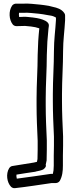

<svg xmlns="http://www.w3.org/2000/svg" viewBox="-20 -816 406 1050"><path d="M30 104C11 135 18 182 40 205C45 210 53 214 61 213C126 206 200 194 263 185H285C293 185 302 181 307 173C321 148 324 120 324 90V35C324 19 325 0 325 -18V-71C322 -135 319 -199 319 -263V-301C319 -378 325 -458 325 -537C325 -595 333 -647 336 -705V-731C336 -735 335 -740 332 -744C317 -767 290 -774 271 -778L247 -784C230 -787 214 -789 197 -791H196C169 -793 140 -798 106 -796H67C60 -796 51 -792 46 -785C26 -755 29 -708 50 -682C54 -677 62 -673 70 -673L109 -674C122 -675 129 -672 150 -671C167 -669 181 -666 195 -661C190 -615 187 -567 186 -515C186 -435 180 -359 180 -278V-241C180 -175 183 -111 186 -46V3C186 19 185 37 185 54L182 69C179 70 174 71 165 73C121 80 88 85 47 92C40 93 34 98 30 104ZM70 139C105 133 134 129 174 123C175 123 175 122 176 122C192 118 200 118 216 111C237 96 230 85 230 85L235 61V56C235 41 236 21 236 3V-48C233 -112 230 -177 230 -241V-278C230 -357 236 -433 236 -515C237 -565 240 -612 245 -658C246 -667 247 -671 247 -673C253 -707 183 -718 155 -721H153C139 -722 126 -725 107 -724L85 -723C83 -731 83 -739 84 -746H109C135 -748 163 -743 192 -741C209 -739 222 -737 237 -734L261 -730C271 -728 281 -723 286 -720V-707C283 -652 275 -599 275 -537C275 -460 269 -380 269 -301V-263C269 -198 272 -132 275 -69V-18C275 -2 274 17 274 35V90C274 110 272 124 269 135H257C199 143 131 154 72 161C70 153 69 145 70 139Z"/></svg>

Font: Hussar Pisanka
Style: Out
Weight: 400
Designer: Robert Jablonski
Foundry: Cannot Into Space Fonts
Version: Version 1.070